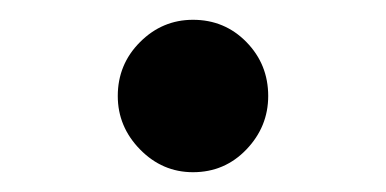

<svg xmlns="http://www.w3.org/2000/svg" viewBox="-20 -179 390 194"><path d="M251 -82Q251 -51 229 -28Q207 -5 175 -5Q144 -5 121.5 -28Q99 -51 99 -82Q99 -114 121.5 -136.5Q144 -159 175 -159Q207 -159 229 -136.5Q251 -114 251 -82Z"/></svg>

Font: Kaisei Tokumin
Style: Bold
Weight: 700
Designer: Font-Kai, 金井和夫
Foundry: KAZUO KANAI
Version: Version 5.003